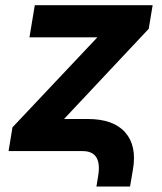

<svg xmlns="http://www.w3.org/2000/svg" viewBox="-20 -565 607 718"><path d="M340.6 132.5 346.6 95.9Q363.6 0 288.7 0H12.1L26.6 -88.8L344.1 -425.4H90.2L110.1 -545.5H550.8L536.2 -457.4L219.5 -120H308.2Q404.1 -120 448.2 -70Q492.2 -19.9 477.3 67.8L466.3 132.5Z"/></svg>

Font: Karasuma Gothic
Style: Bold Italic
Weight: 700
Italic angle: 9.39998°
Designer: Rasmus Andersson / Ryoko Nishizuka
Foundry: Genbu
Version: Version 1.00